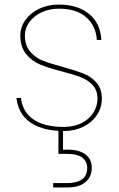

<svg xmlns="http://www.w3.org/2000/svg" viewBox="-20 -567 523 841"><path d="M256 7V89Q317 85 349.5 106Q382 127 382 168Q382 207 354.5 230.5Q327 254 276 254H213V235H273Q362 235 362 168Q362 141 341 124Q320 107 273 107H236V6Q157 2 108.5 -34Q60 -70 52 -138H72Q78 -78 125.5 -44.5Q173 -11 260 -11Q304 -11 337.5 -28Q371 -45 389 -73.5Q407 -102 407 -135Q407 -171 386.5 -193.5Q366 -216 335.5 -228Q305 -240 252 -254Q193 -269 156.5 -284Q120 -299 94.5 -330Q69 -361 69 -412Q69 -448 91 -479Q113 -510 151.5 -528.5Q190 -547 238 -547Q320 -547 370 -506Q420 -465 424 -392H404Q401 -452 358.5 -490.5Q316 -529 238 -529Q196 -529 162 -513Q128 -497 108.5 -470Q89 -443 89 -412Q89 -368 112 -341Q135 -314 168.5 -301Q202 -288 258 -273Q315 -257 347.5 -244Q380 -231 403 -204.5Q426 -178 426 -135Q426 -95 404 -62.5Q382 -30 344 -11.5Q306 7 259 7Z"/></svg>

Font: Fz Poppins Thin
Style: Regular
Weight: 100
Designer: Ninad Kale (Devanagari), Jonny Pinhorn (Latin)
Foundry: Indian Type Foundry
Version: Vit hóa bi Vntype.Com & FontZin.Com